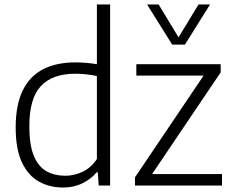

<svg xmlns="http://www.w3.org/2000/svg" viewBox="-20 -828 1039 857"><path d="M261 9Q202 9 154.2 -17.2Q106.5 -43.5 78.2 -102.5Q50 -161.5 50 -259.5Q50 -358 80.5 -422.2Q111 -486.5 170.5 -518Q230 -549.5 317.5 -549.5Q342 -549.5 366.8 -547.2Q391.5 -545 412.5 -541.5V-808H471.5V0H420.5L416.5 -59H411.5Q387 -29.5 348.5 -10.2Q310 9 261 9ZM271.5 -43.5Q311 -43.5 349 -61.5Q387 -79.5 412.5 -118.5V-488.5Q393 -493 367 -496Q341 -499 316 -499Q214.5 -499 162.8 -444.2Q111 -389.5 111 -265.5Q111 -179.5 131.5 -131.2Q152 -83 188.2 -63.2Q224.5 -43.5 271.5 -43.5ZM582.5 0V-36.5L899.5 -506.5V-490.5H588.5V-541.5H965V-505L648 -35V-51H971V0ZM748.5 -629 636.5 -808H688L784.5 -649H769.5L866 -808H917.5L805.5 -629Z"/></svg>

Font: Encode Sans Condensed Thin Light
Style: Regular
Weight: 300
Version: Version 3.002